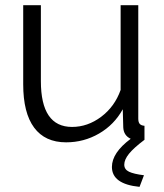

<svg xmlns="http://www.w3.org/2000/svg" viewBox="-20 -541 634 743"><path d="M539.1 0Q497.6 31.2 479.2 54Q460.9 76.7 460.9 96.2Q460.9 114.7 479.2 123.5Q497.6 132.3 537.1 137.2L520 182.1Q413.1 171.4 413.1 105Q413.1 50.3 485.8 -3.9Q458.5 -16.6 457 -47.9L455.1 -118.2Q421.9 -58.1 363.3 -24.2Q304.7 9.8 235.8 9.8Q154.3 9.8 112.1 -47.1Q69.8 -104 69.8 -214.8V-521H138.2V-227.1Q138.2 -49.8 258.8 -49.8Q319.3 -49.8 371.6 -89.1Q423.8 -128.4 446.8 -192.9V-521H515.1V-82Q515.1 -67.9 520.8 -61.5Q526.4 -55.2 539.1 -54.2Z"/></svg>

Font: Rawline
Style: Regular
Weight: 400
Designer: Matt McInerney, Pablo Impallari, Rodrigo Fuenzalida
Foundry: Matt McInerney, Pablo Impallari, Rodrigo Fuenzalida
Version: Version 4.020;PS 004.020;hotconv 1.0.88;makeotf.lib2.5.64775